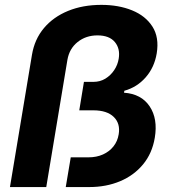

<svg xmlns="http://www.w3.org/2000/svg" viewBox="-20 -757 697 777"><path d="M20.3 0 109.4 -535.5Q119.9 -598.2 157.8 -643.3Q195.7 -688.4 255.5 -712.9Q315.2 -737.3 390.1 -737.3Q460.1 -737.3 514.6 -715.1Q569.2 -692.9 597 -649.2Q624.8 -605.5 614.2 -540.9Q604.8 -484.2 569.6 -444Q534.5 -403.9 483.2 -389.7L481.9 -381.8Q552.1 -376.9 585.7 -326.5Q619.3 -276.2 606.4 -199.5Q595.9 -136.4 558.9 -91.7Q522 -47.1 465.8 -23.5Q409.6 0 341.1 0H246.1L266.3 -120.3H338.4Q370.8 -120.3 396.6 -131.9Q422.4 -143.5 439.1 -164.4Q455.8 -185.3 460.3 -213.4Q467.7 -257 440.4 -283.7Q413.1 -310.5 357.7 -310.5H300.8L319.7 -425.7H358.1Q384.8 -425.7 406.2 -438.6Q427.7 -451.6 442 -473Q456.4 -494.4 460.4 -519.6Q467.1 -560.1 444.7 -587Q422.2 -613.8 374.4 -613.8Q327.8 -613.8 294.2 -587Q260.6 -560.2 252.8 -514.8L167.2 0Z"/></svg>

Font: Inter Variable
Style: Italic
Weight: 400
Italic angle: -9.39999°
Designer: Rasmus Andersson
Foundry: rsms
Version: Version 4.001;git-9221beed3